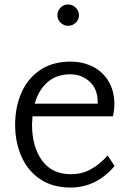

<svg xmlns="http://www.w3.org/2000/svg" viewBox="-20 -824 586 863"><path d="M48 0ZM495 -78Q413 19 297 19Q216 19 160 -19Q104 -57 76 -121.5Q48 -186 48 -263Q48 -342 76 -406.5Q104 -471 160 -509Q216 -547 297 -547Q352 -547 397 -524.5Q442 -502 468 -458.5Q494 -415 494 -356Q494 -331 488 -301H126Q124 -277 124 -265Q124 -164 169 -102.5Q214 -41 298 -41Q349 -41 389 -63.5Q429 -86 464 -125ZM136 -358H419V-365Q419 -425 382.5 -457.5Q346 -490 296 -490Q234 -490 193.5 -454.5Q153 -419 136 -358ZM238 -755Q238 -775 252 -789.5Q266 -804 286 -804Q306 -804 320.5 -789.5Q335 -775 335 -755Q335 -736 320.5 -722Q306 -708 286 -708Q267 -708 252.5 -722Q238 -736 238 -755Z"/></svg>

Font: Martel Sans Light
Style: Regular
Weight: 300
Designer: Dan Reynolds and Mathieu Réguer
Foundry: Dan Reynolds and Mathieu Réguer
Version: Version 1.002; ttfautohint (v1.1) -l 5 -r 5 -G 72 -x 0 -D la